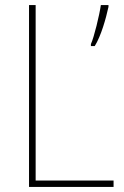

<svg xmlns="http://www.w3.org/2000/svg" viewBox="-20 -734 486 754"><path d="M94 0H426V-25H120V-714H94ZM406 -707V-714H376C371 -677 349 -586 337 -561V-553H352C377 -593 396 -661 406 -707Z"/></svg>

Font: Noto Sans Arabic UI SmCn Th
Style: Regular
Weight: 100
Width: 4
Designer: Monotype Design Team, Nadine Chahine and Nizar Qandah
Foundry: Monotype Imaging Inc.
Version: Version 2.010